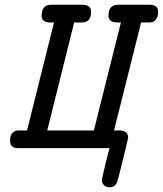

<svg xmlns="http://www.w3.org/2000/svg" viewBox="-20 -631 694 818"><path d="M22.9 -30.8Q22.9 -67.9 49.8 -74.2Q54.7 -75.2 66.9 -75.2H95.2L210 -535.2H194.8Q156.7 -535.2 157.2 -565.9Q157.2 -569.8 159.2 -582Q166 -610.8 198.2 -610.8H331.1Q368.2 -610.8 368.2 -580.1Q368.2 -535.2 327.1 -535.2H295.9L181.2 -75.2H379.9L495.1 -535.2H480Q441.9 -535.2 441.9 -565.9Q441.9 -569.8 443.8 -582Q450.7 -610.8 483.9 -610.8H616.2Q654.3 -610.8 653.8 -580.1Q653.8 -561 645.5 -550Q637.2 -539.1 629.6 -537.1Q622.1 -535.2 613.8 -535.2H581.1L465.8 -75.2H486.8Q525.9 -75.2 525.9 -43.9Q525.9 -39.1 482.9 132.8Q474.1 167 448.2 167Q432.1 167 423.1 158Q414.1 148.9 414.1 138.2Q414.1 129.4 429 69.1Q443.8 8.8 446.8 0H63Q47.9 0 44.9 -1Q22.9 -5.9 22.9 -30.8Z"/></svg>

Font: CMU Typewriter Text
Style: BoldItalic
Weight: 700
Italic angle: -14.04°
Version: Version 0.7.0